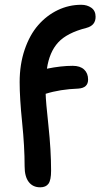

<svg xmlns="http://www.w3.org/2000/svg" viewBox="-20 -757 424 811"><path d="M149.9 34.2Q118.7 34.2 101.3 11.5Q84 -11.2 84 -54.2Q84 -137.2 73.5 -239.7Q63 -342.3 63 -410.2Q63 -484.9 84.2 -547.4Q105.5 -609.9 141.4 -650.9Q177.2 -691.9 224.1 -714.4Q271 -736.8 323.2 -736.8Q348.1 -736.8 366 -724.1Q383.8 -711.4 383.8 -686Q383.8 -649.4 345.2 -639.2Q262.7 -618.2 225.6 -577.6Q188.5 -537.1 178.2 -466.8Q237.8 -479 287.1 -479Q318.4 -479 335.2 -463.4Q352.1 -447.8 352.1 -420.9Q352.1 -385.7 311 -382.8Q233.4 -379.9 172.9 -360.8Q173.3 -330.6 184.6 -226.3Q195.8 -122.1 195.8 -36.1Q195.8 3.9 184.8 19Q173.8 34.2 149.9 34.2Z"/></svg>

Font: Shantell Sans Bouncy
Style: Regular
Weight: 500
Designer: Stephen Nixon, Anya Danilova, Shantell Martin
Foundry: Arrow Type
Version: Version 1.006;[9816181b4]